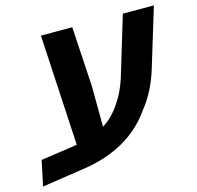

<svg xmlns="http://www.w3.org/2000/svg" viewBox="-140 -735 894 870"><g transform="rotate(-15 306.5 -300.5)"><path d="M-17.6 -86.9 126.5 -107.9 153.8 -112.3 125 -631.8H272L288.6 -354L290 -160.2Q338.9 -190.9 374.5 -246.1Q404.8 -291 423.8 -349.1L509.3 -631.8H654.8L570.8 -355.5Q540 -255.4 484.4 -187Q431.2 -109.9 348.9 -62.5Q266.6 -15.1 157.7 1L-42.5 31.2Z"/></g></svg>

Font: Viking Open Sans
Style: Bold Italic
Weight: 700
Italic angle: -12°
Foundry: Ascender Corporation
Version: Version 2.000